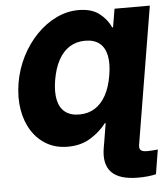

<svg xmlns="http://www.w3.org/2000/svg" viewBox="-62 -792 931 1061"><g transform="rotate(-5 404.0 -261.5)"><path d="M808.1 -727.5 687.5 0H491.7L508.3 -102.1H503.9Q469.2 -56.2 415.5 -23.2Q361.8 9.8 289.1 9.8Q223.6 9.8 173.1 -19Q122.6 -47.9 90.1 -99.1Q57.6 -150.4 46.4 -218Q35.2 -285.6 47.9 -363.3Q61 -441.4 95.5 -509.3Q129.9 -577.1 179.7 -628.4Q229.5 -679.7 289.3 -708.5Q349.1 -737.3 412.6 -737.3Q485.4 -737.3 528.1 -704.1Q570.8 -670.9 590.8 -625.5H595.2L612.3 -727.5ZM367.7 -162.1Q417 -162.1 454.1 -185.3Q491.2 -208.5 515.9 -253.4Q540.5 -298.3 551.3 -363.3Q562.5 -428.7 552.7 -473.9Q543 -519 513.4 -542.2Q483.9 -565.4 434.6 -565.4Q386.2 -565.4 348.9 -542.2Q311.5 -519 286.9 -473.9Q262.2 -428.7 251 -363.3Q240.2 -298.3 250 -253.4Q259.8 -208.5 289.6 -185.3Q319.3 -162.1 367.7 -162.1ZM661.1 213.9Q558.1 213.9 514.4 168.9Q470.7 124 485.8 33.7L491.7 0H687.5L682.1 32.7Q678.7 54.7 688.2 63.5Q697.8 72.3 725.1 72.3Q740.2 72.3 754.4 71Q768.6 69.8 782.7 68.4L760.7 203.6Q738.8 209 713.6 211.4Q688.5 213.9 661.1 213.9Z"/></g></svg>

Font: Inter 16pt Black
Style: Italic
Weight: 900
Italic angle: -9.3988°
Version: Version 4.001;git-66647c0bb